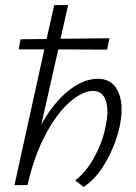

<svg xmlns="http://www.w3.org/2000/svg" viewBox="-20 -731 535 758"><path d="M460 -298Q460 -268 452 -230Q436 -158 397.5 -91Q359 -24 310 7L277 -19Q319 -50 352 -110Q385 -170 397 -232Q404 -267 404 -290Q404 -328 390 -350Q376 -372 347 -372Q307 -372 257 -329.5Q207 -287 161.5 -203Q116 -119 89 -2V0H37L155 -536H54L61 -576L164 -577L194 -711H249L219 -578L412 -580L403 -535L210 -536L143 -239Q192 -327 251 -373.5Q310 -420 366 -420Q413 -420 436.5 -386.5Q460 -353 460 -298Z"/></svg>

Font: Ysabeau Semilight
Style: Italic
Weight: 300
Italic angle: -12°
Designer: Christian Thalmann (Catharsis Fonts)
Version: Version 0.003